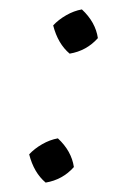

<svg xmlns="http://www.w3.org/2000/svg" viewBox="-20 -387 295 408"><path d="M77 1Q52 -20 42 -59Q53 -71 69.5 -80.5Q86 -90 103 -93Q132 -66 137 -32Q113 -5 77 1ZM128 -273Q103 -294 93 -333Q104 -345 120.5 -354.5Q137 -364 154 -367Q183 -340 188 -306Q164 -279 128 -273Z"/></svg>

Font: Piazzolla SC Light
Style: Italic
Weight: 300
Italic angle: -11.3°
Designer: Juan Pablo del Peral
Foundry: Huerta Tipografica
Version: Version 1.330